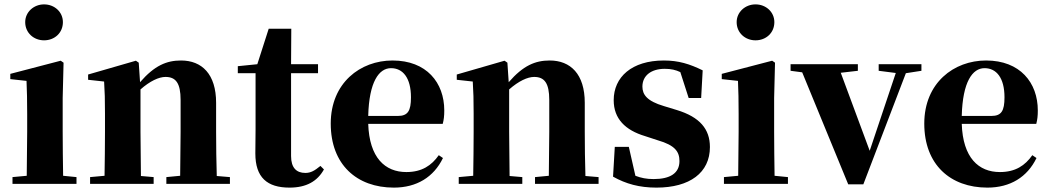

<svg xmlns="http://www.w3.org/2000/svg" viewBox="-20 -839 4788 876"><path d="M181 -655C229 -655 267 -689 267 -738C267 -784 229 -819 181 -819C134 -819 95 -784 95 -738C95 -689 134 -655 181 -655ZM101 0H329V-31L268 -37C267 -95 266 -182 266 -238V-392L270 -553L257 -562L27 -502V-478L101 -470C103 -423 104 -384 104 -318V-238L102 -37L37 -31V0Z M801 0H1029V-31L969 -36C967 -94 966 -179 966 -238V-370C966 -501 901 -563 806 -563C740 -563 685 -540 619 -464L613 -553L600 -562L382 -499V-475L455 -467C458 -419 459 -386 459 -321V-238C459 -182 458 -96 457 -37L391 -31V0H681V-31L623 -36L621 -238V-431C664 -469 705 -488 735 -488C782 -488 804 -460 804 -383V-238L802 -37L739 -31V0Z M1301 17C1378 17 1428 -12 1458 -66L1442 -82C1415 -60 1398 -50 1373 -50C1333 -50 1308 -73 1308 -127V-505H1431V-546H1308L1309 -708H1206L1154 -546L1065 -537V-505H1146V-249C1146 -208 1145 -179 1145 -139C1145 -29 1199 17 1301 17Z M1777 17C1881 17 1959 -31 2001 -118L1982 -131C1949 -84 1905 -54 1834 -54C1737 -54 1665 -119 1660 -274H2000C2005 -293 2007 -310 2007 -335C2007 -462 1926 -563 1771 -563C1624 -563 1489 -461 1489 -275C1489 -88 1608 17 1777 17ZM1660 -310C1664 -466 1709 -528 1764 -528C1818 -528 1855 -484 1855 -395C1855 -333 1841 -310 1795 -310Z M2483 0H2711V-31L2651 -36C2649 -94 2648 -179 2648 -238V-370C2648 -501 2583 -563 2488 -563C2422 -563 2367 -540 2301 -464L2295 -553L2282 -562L2064 -499V-475L2137 -467C2140 -419 2141 -386 2141 -321V-238C2141 -182 2140 -96 2139 -37L2073 -31V0H2363V-31L2305 -36L2303 -238V-431C2346 -469 2387 -488 2417 -488C2464 -488 2486 -460 2486 -383V-238L2484 -37L2421 -31V0Z M2975 17C3127 17 3219 -51 3219 -168C3219 -250 3173 -305 3068 -337L3009 -355C2931 -378 2911 -408 2911 -444C2911 -494 2951 -525 3013 -525C3042 -525 3063 -520 3084 -510L3122 -392H3179L3186 -518C3127 -547 3076 -563 3009 -563C2862 -563 2780 -487 2780 -382C2780 -297 2833 -245 2923 -218L2981 -199C3061 -176 3080 -146 3080 -104C3080 -49 3038 -22 2962 -22C2930 -22 2905 -27 2879 -37L2849 -169H2785L2777 -33C2836 0 2897 17 2975 17Z M3427 -655C3475 -655 3513 -689 3513 -738C3513 -784 3475 -819 3427 -819C3380 -819 3341 -784 3341 -738C3341 -689 3380 -655 3427 -655ZM3347 0H3575V-31L3514 -37C3513 -95 3512 -182 3512 -238V-392L3516 -553L3503 -562L3273 -502V-478L3347 -470C3349 -423 3350 -384 3350 -318V-238L3348 -37L3283 -31V0Z M3989 -516 4067 -506 3948 -151 3816 -507 3894 -516V-546H3587V-516L3640 -509L3850 2H3919L4113 -505L4184 -516V-546H3989Z M4485 17C4589 17 4667 -31 4709 -118L4690 -131C4657 -84 4613 -54 4542 -54C4445 -54 4373 -119 4368 -274H4708C4713 -293 4715 -310 4715 -335C4715 -462 4634 -563 4479 -563C4332 -563 4197 -461 4197 -275C4197 -88 4316 17 4485 17ZM4368 -310C4372 -466 4417 -528 4472 -528C4526 -528 4563 -484 4563 -395C4563 -333 4549 -310 4503 -310Z"/></svg>

Font: Noto Serif CJK SC Black
Style: Regular
Weight: 900
Designer: Ryoko NISHIZUKA 西塚涼子 (kana & ideographs); Frank Grießhammer (Latin, Greek & Cyrillic); Wenlong ZHANG 张文龙 (bopomofo); San
Foundry: Adobe
Version: Version 2.001;hotconv 1.1.0;makeotfexe 2.6.0